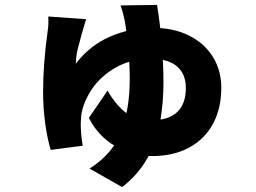

<svg xmlns="http://www.w3.org/2000/svg" viewBox="-20 -661 1040 780"><path d="M320 -550 312 -523 303 -489Q296 -465 292.5 -447Q289 -429 288 -402Q344 -476 426.5 -512Q509 -548 600 -548Q684 -548 747 -517Q810 -486 844.5 -430.5Q879 -375 879 -305Q879 -220 845 -157.5Q811 -95 747.5 -61Q684 -27 598 -27Q519 -27 449 -67Q379 -107 341 -182L417 -293Q450 -235 491 -203.5Q532 -172 591 -172Q735 -172 735 -304Q735 -360 699.5 -391Q664 -422 592 -422Q512 -422 450 -386.5Q388 -351 352.5 -297.5Q317 -244 310 -192Q308 -166 308 -159Q308 -117 316 -69L186 -52Q172 -98 163.5 -161Q155 -224 155 -285Q155 -404 174 -537Q178 -564 176 -594L330 -583Q326 -572 320 -550ZM644 -323Q644 -251 632 -174Q603 2 476 99L344 24Q442 -39 474.5 -131.5Q507 -224 507 -337Q507 -401 501 -467Q495 -533 486 -580Q481 -606 470 -639L618 -641Q644 -480 644 -323Z"/></svg>

Font: Merged Yaku Han JP Black
Style: Regular
Weight: 900
Designer: Ryoko NISHIZUKA 西塚涼子 (kana, bopomofo & ideographs); Paul D. Hunt (Latin, Greek & Cyrillic); Sandoll Communications 산돌커뮤니
Foundry: Adobe
Version: Version 2.004